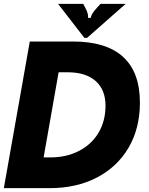

<svg xmlns="http://www.w3.org/2000/svg" viewBox="-21 -979 777 999"><path d="M-1 0 134 -763H359Q532 -763 619.5 -683Q707 -603 707 -445Q707 -312 648.5 -211.5Q590 -111 483.5 -55.5Q377 0 236 0ZM241 -160Q325 -160 390.5 -194Q456 -228 492 -289Q528 -350 528 -429Q528 -512 476.5 -557.5Q425 -603 330 -603H284L206 -160ZM418 -782 281 -959H412L423 -938Q440 -907 437 -886H451Q454 -907 483 -938L502 -959H633L432 -782Z"/></svg>

Font: Open Sauce Sans Black Italic
Style: Regular
Weight: 900
Italic angle: -10°
Designer: Alfredo Marco Pradil
Foundry: Creative Sauce Fz LLC
Version: Version 1.477